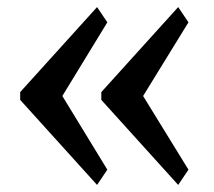

<svg xmlns="http://www.w3.org/2000/svg" viewBox="-20 -533 605 542"><path d="M37 -251V-273L254 -513L283 -470L156 -262L283 -54L254 -11ZM266 -251V-273L483 -513L512 -470L384 -262L512 -54L483 -11Z"/></svg>

Font: Taviraj SemiBold
Style: Regular
Weight: 600
Designer: Katatrad Team
Foundry: CadsonDemak
Version: Version 1.001